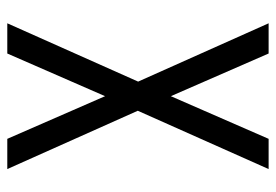

<svg xmlns="http://www.w3.org/2000/svg" viewBox="-138 -638 775 540"><g transform="rotate(-90 250.0 -367.5)"><path d="M45 0 209 -368 45 -735H130L250 -460L370 -735H455L291 -367L455 0H370L250 -275L130 0Z"/></g></svg>

Font: Zed Mono
Style: Regular
Weight: 400
Monospace: yes
Designer: Belleve Invis
Foundry: Belleve Invis
Version: Version 1.0.0; ttfautohint (v1.8.4)